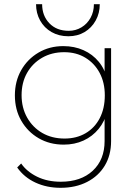

<svg xmlns="http://www.w3.org/2000/svg" viewBox="-20 -690 629 916"><path d="M269 206Q203 206 149 181Q95 156 62 109L81 90Q108 129 157 153Q206 177 270 177Q366 177 422.5 124.5Q479 72 479 -17V-134L488 -242L479 -347V-460H510V-17Q510 50 480 100Q450 150 395.5 178Q341 206 269 206ZM284 0Q217 0 164.5 -30.5Q112 -61 81.5 -114Q51 -167 51 -235Q51 -302 81 -355Q111 -408 163.5 -439Q216 -470 282 -470Q335 -470 378.5 -450.5Q422 -431 451.5 -395Q481 -359 492 -309V-160Q480 -111 450.5 -75Q421 -39 378.5 -19.5Q336 0 284 0ZM288 -29Q345 -29 388.5 -54.5Q432 -80 456 -126.5Q480 -173 480 -235Q480 -296 455.5 -342Q431 -388 387.5 -414.5Q344 -441 286 -441Q227 -441 181 -414.5Q135 -388 109 -342Q83 -296 83 -236Q83 -176 109.5 -129Q136 -82 182 -55.5Q228 -29 288 -29ZM456 -670Q456 -627 436.5 -592Q417 -557 383.5 -537Q350 -517 306 -517Q261 -517 226 -537Q191 -557 171.5 -592Q152 -627 152 -670H181Q181 -615 215.5 -579Q250 -543 308 -543Q341 -543 368.5 -559.5Q396 -576 412 -605Q428 -634 428 -670Z"/></svg>

Font: Outfit Thin Thin
Style: Regular
Weight: 250
Version: Version 1.100;gftools[0.9.27]